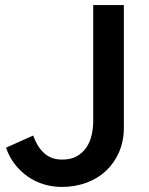

<svg xmlns="http://www.w3.org/2000/svg" viewBox="-20 -730 587 758"><path d="M224 8Q187 8 152.5 -2.5Q118 -13 89 -33.5Q60 -54 38 -82.5Q16 -111 4 -147L111 -195Q118 -175 128 -158Q138 -141 152 -127.5Q166 -114 184 -107Q202 -100 225 -100Q260 -100 283 -113Q306 -126 320.5 -147Q335 -168 341.5 -195.5Q348 -223 348 -253V-710H469V-226Q469 -173 450 -129.5Q431 -86 398.5 -55.5Q366 -25 321 -8.5Q276 8 224 8Z"/></svg>

Font: Rising Sun SemiBold
Style: Regular
Weight: 600
Designer: Matt McInerney, Pablo Impallari, Rodrigo Fuenzalida (Raleway font), Stephen Hutchings (Greek), Cristiano Sobral (main ch
Foundry: The Rising Sun Project Authors
Version: Version 4.327; ttfautohint (v1.8.4.7-5d5b-dirty)